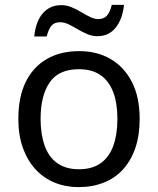

<svg xmlns="http://www.w3.org/2000/svg" viewBox="-20 -755 645 785"><path d="M551 -269Q551 -202 533.5 -150.5Q516 -99 483.5 -63Q451 -27 404.5 -8.5Q358 10 301 10Q248 10 203 -8.5Q158 -27 125 -63Q92 -99 73.5 -150.5Q55 -202 55 -269Q55 -358 85 -419.5Q115 -481 171 -513.5Q227 -546 304 -546Q377 -546 432.5 -513.5Q488 -481 519.5 -419.5Q551 -358 551 -269ZM146 -269Q146 -206 162.5 -159.5Q179 -113 214 -88Q249 -63 303 -63Q357 -63 392 -88Q427 -113 443.5 -159.5Q460 -206 460 -269Q460 -333 443 -378Q426 -423 391.5 -447.5Q357 -472 302 -472Q220 -472 183 -418Q146 -364 146 -269ZM120 -606Q123 -636 131.5 -659.5Q140 -683 154 -699.5Q168 -716 187 -725Q206 -734 230 -734Q252 -734 272.5 -725.5Q293 -717 312 -705.5Q331 -694 348.5 -685.5Q366 -677 382 -677Q405 -677 417.5 -691.5Q430 -706 437 -735H487Q481 -677 453 -642Q425 -607 378 -607Q357 -607 337 -615.5Q317 -624 297.5 -635.5Q278 -647 260.5 -655.5Q243 -664 226 -664Q202 -664 190 -649.5Q178 -635 171 -606Z"/></svg>

Font: Noto Sans Oriya
Style: Regular
Weight: 400
Designer: Amélie Bonet and Sol Matas
Foundry: Google LLC
Version: Version 2.006